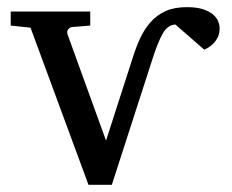

<svg xmlns="http://www.w3.org/2000/svg" viewBox="-20 -514 644 534"><path d="M499.5 -494.1Q526.4 -494.1 543.9 -488.5Q561.5 -482.9 572 -474.1Q582.5 -465.3 586.7 -454.8Q590.8 -444.3 590.8 -435.1Q590.8 -418.9 584.2 -407.5Q577.6 -396 569.3 -389.2Q560.1 -380.9 547.9 -376L467.8 -445.8Q446.3 -444.8 432.6 -420.7Q418.9 -396.5 404.3 -350.6L291 0H226.1L64.9 -437L9.8 -442.9V-481.9H231V-442.9L183.1 -439Q174.8 -439 169.9 -432.6Q165 -426.3 168 -418L274.9 -123L350.1 -356.4Q358.9 -384.3 370.6 -409.2Q382.3 -434.1 399.4 -453.1Q416.5 -472.2 440.7 -483.2Q464.8 -494.1 499.5 -494.1Z"/></svg>

Font: Charis SIL
Style: Regular
Weight: 400
Foundry: SIL International
Version: Version 4.112